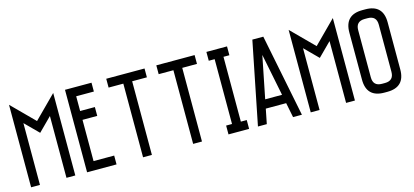

<svg xmlns="http://www.w3.org/2000/svg" viewBox="-59 -1110 3313 1537"><g transform="rotate(-15 1598.0 -342.0)"><path d="M415 -683.6V0H341.8V-512.2L231.9 -402.3L122.1 -512.2V0H48.8V-683.6L231.9 -500Z M732.4 -683.6V-610.4H585.9V-488.3H708V-415H585.9V-73.2H756.8V0H512.7V-683.6Z M1171.9 -683.6V-610.4H1049.8V0H976.6V-610.4H854.5V-683.6Z M1586.9 -683.6V-610.4H1464.8V0H1391.6V-610.4H1269.5V-683.6Z M1855.5 -683.6V-610.4H1806.6V-73.2H1855.5V0H1684.6V-73.2H1733.4V-610.4H1684.6V-683.6Z M1928.7 0 2065.4 -683.6H2156.2L2293 0H2219.7L2195.3 -122.1H2026.4L2002 0ZM2041 -195.3H2180.7L2110.8 -544.4Z M2732.4 -683.6V0H2659.2V-512.2L2549.3 -402.3L2439.5 -512.2V0H2366.2V-683.6L2549.3 -500Z M3001 -683.6Q3147.5 -683.6 3147.5 -537.1V-146.5Q3147.5 0 3001 0H2976.6Q2830.1 0 2830.1 -146.5V-537.1Q2830.1 -683.6 2976.6 -683.6ZM3001 -73.2Q3074.2 -73.2 3074.2 -146.5V-537.1Q3074.2 -610.4 3001 -610.4H2976.6Q2903.3 -610.4 2903.3 -537.1V-146.5Q2903.3 -73.2 2976.6 -73.2Z"/></g></svg>

Font: Saniretro
Style: Regular
Weight: 400
Designer: Jayvee D. Enaguas (Grand Chaos)
Version: Version 1.0 - 6/10/2013